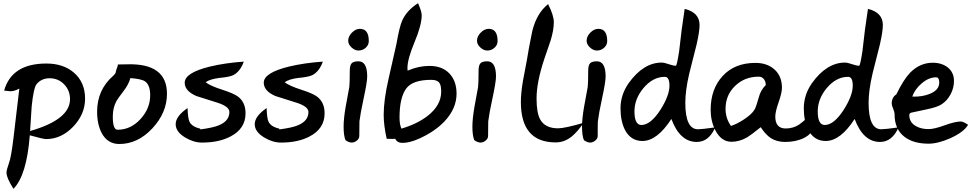

<svg xmlns="http://www.w3.org/2000/svg" viewBox="-20 -855 6135 1212"><path d="M168 -1Q149 251 65 337Q21 268 21 233Q21 219 37 173Q50 139 64 25Q76 -82 102 -296Q71 -279 46 -279Q38 -279 6 -283Q54 -454 273 -454Q379 -454 446 -397Q517 -336 517 -232Q517 -134 442 -55.5Q367 23 270 23Q254 23 168 -1ZM170 -28Q422 -100 422 -229Q422 -284 385 -322.5Q348 -361 293 -361Q242 -361 211 -324Q192 -300 180 -184Q175 -106 170 -28Z M593 -150Q593 -288 695 -377Q711 -392 711 -401Q711 -407 718 -424.5Q725 -442 724 -448L781 -449Q1034 -457 1034 -263Q1034 -144 942 -45Q850 54 733 54Q659 54 622 -15Q593 -70 593 -150ZM692 -119Q692 -36 722 -36Q805 -36 866.5 -103Q928 -170 928 -254Q928 -318 896 -341Q873 -357 803 -362Q792 -322 762 -283Q721 -229 715 -217Q692 -175 692 -119Z M1244 -38Q1327 -49 1361 -64Q1428 -91 1428 -148Q1428 -182 1355 -206Q1287 -228 1219 -249Q1146 -281 1146 -333Q1146 -396 1306 -435Q1403 -458 1519 -466Q1496 -402 1451 -380Q1428 -369 1364 -363Q1307 -356 1278 -336Q1307 -313 1382 -289Q1457 -265 1484 -244Q1530 -208 1530 -140Q1530 -43 1436 6Q1363 45 1255 45Q1202 45 1149 13Q1089 -23 1089 -71Q1089 -121 1164 -173Q1166 -108 1176 -87Q1191 -55 1244 -43Z M1743 -38Q1826 -49 1860 -64Q1927 -91 1927 -148Q1927 -182 1854 -206Q1786 -228 1718 -249Q1645 -281 1645 -333Q1645 -396 1805 -435Q1902 -458 2018 -466Q1995 -402 1950 -380Q1927 -369 1863 -363Q1806 -356 1777 -336Q1806 -313 1881 -289Q1956 -265 1983 -244Q2029 -208 2029 -140Q2029 -43 1935 6Q1862 45 1754 45Q1701 45 1648 13Q1588 -23 1588 -71Q1588 -121 1663 -173Q1665 -108 1675 -87Q1690 -55 1743 -43Z M2178 -598Q2178 -625 2201.5 -649Q2225 -673 2252 -673Q2308 -673 2308 -596Q2308 -571 2288.5 -553.5Q2269 -536 2243 -536Q2220 -536 2199 -555.5Q2178 -575 2178 -598ZM2248 4Q2248 20 2232.5 32.5Q2217 45 2200 45Q2183 45 2161 30Q2149 1 2149 -55Q2149 -106 2162 -181Q2184 -299 2185 -306Q2188 -330 2188 -409Q2188 -441 2199 -454.5Q2210 -468 2243 -468Q2298 -468 2298 -372Q2298 -338 2275 -231Q2255 -139 2249 -89Q2248 -83 2248 4Z M2475 21Q2463 22 2458 22Q2458 22 2421 21Q2402 -64 2402 -130Q2402 -222 2432 -354Q2457 -465 2482 -575Q2502 -688 2518 -723Q2546 -788 2619 -835Q2642 -782 2642 -759Q2642 -697 2597 -589.5Q2552 -482 2552 -426Q2552 -418 2553 -409Q2622 -439 2691 -439Q2771 -439 2816.5 -391.5Q2862 -344 2862 -264Q2862 -170 2787 -90Q2726 -25 2626 20Q2566 47 2521 47Q2487 47 2475 21ZM2502 -113Q2502 -69 2514 -43Q2615 -73 2680 -124Q2765 -190 2765 -277Q2765 -316 2754 -331Q2741 -351 2703 -351Q2585 -351 2545 -297Q2502 -240 2502 -113Z M2991 -598Q2991 -625 3014.5 -649Q3038 -673 3065 -673Q3121 -673 3121 -596Q3121 -571 3101.5 -553.5Q3082 -536 3056 -536Q3033 -536 3012 -555.5Q2991 -575 2991 -598ZM3061 4Q3061 20 3045.5 32.5Q3030 45 3013 45Q2996 45 2974 30Q2962 1 2962 -55Q2962 -106 2975 -181Q2997 -299 2998 -306Q3001 -330 3001 -409Q3001 -441 3012 -454.5Q3023 -468 3056 -468Q3111 -468 3111 -372Q3111 -338 3088 -231Q3068 -139 3062 -89Q3061 -83 3061 4Z M3268 -211Q3268 -267 3281 -344Q3293 -410 3306 -476Q3315 -537 3340 -659Q3368 -772 3440 -829Q3476 -758 3476 -715Q3476 -664 3455 -597Q3436 -540 3416 -483Q3367 -336 3367 -233Q3367 -143 3390 -101Q3421 -45 3503 -45Q3545 -45 3665 -80Q3624 -22 3591 5Q3544 44 3488 44Q3268 44 3268 -211Z M3683 -598Q3683 -625 3706.5 -649Q3730 -673 3757 -673Q3813 -673 3813 -596Q3813 -571 3793.5 -553.5Q3774 -536 3748 -536Q3725 -536 3704 -555.5Q3683 -575 3683 -598ZM3753 4Q3753 20 3737.5 32.5Q3722 45 3705 45Q3688 45 3666 30Q3654 1 3654 -55Q3654 -106 3667 -181Q3689 -299 3690 -306Q3693 -330 3693 -409Q3693 -441 3704 -454.5Q3715 -468 3748 -468Q3803 -468 3803 -372Q3803 -338 3780 -231Q3760 -139 3754 -89Q3753 -83 3753 4Z M4218 -104Q4128 35 4035 35Q3962 35 3925 -35Q3897 -91 3897 -171Q3897 -257 3949 -331Q4042 -460 4157 -460Q4172 -460 4201 -450Q4230 -440 4246 -440Q4253 -440 4267 -531Q4272 -576 4283 -667Q4290 -711 4302 -799Q4396 -776 4396 -697Q4396 -656 4377 -573Q4354 -482 4331 -391Q4306 -284 4306 -206Q4306 -39 4386 -39Q4411 -39 4495 -51Q4455 41 4378 41Q4272 41 4218 -104ZM3985 -152Q3985 -66 4029 -66Q4087 -66 4149 -162Q4206 -252 4206 -314Q4206 -370 4177 -370Q4101 -370 4041 -298Q3985 -230 3985 -152Z M4782 -52Q4721 -3 4698 11Q4648 40 4598 40Q4533 40 4496 -32Q4466 -90 4466 -162Q4466 -293 4542 -375.5Q4618 -458 4749 -458Q4823 -458 4869.5 -416Q4916 -374 4916 -301Q4916 -269 4895 -209.5Q4874 -150 4874 -119Q4874 -44 4940 -44Q4987 -44 5025 -69Q5038 -77 5093 -126L5116 -99Q5119 -85 5119 -77Q5119 -16 5055 16Q5004 41 4936 41Q4884 41 4846 17Q4814 -4 4782 -52ZM4560 -167Q4560 -109 4594 -60Q4632 -72 4676 -101Q4725 -133 4743 -163Q4754 -182 4770 -241Q4782 -287 4814 -318Q4814 -340 4802 -355.5Q4790 -371 4769 -371Q4681 -371 4620.5 -313Q4560 -255 4560 -167Z M5375 -104Q5285 35 5192 35Q5119 35 5082 -35Q5054 -91 5054 -171Q5054 -257 5106 -331Q5199 -460 5314 -460Q5329 -460 5358 -450Q5387 -440 5403 -440Q5410 -440 5424 -531Q5429 -576 5440 -667Q5447 -711 5459 -799Q5553 -776 5553 -697Q5553 -656 5534 -573Q5511 -482 5488 -391Q5463 -284 5463 -206Q5463 -39 5543 -39Q5568 -39 5652 -51Q5612 41 5535 41Q5429 41 5375 -104ZM5142 -152Q5142 -66 5186 -66Q5244 -66 5306 -162Q5363 -252 5363 -314Q5363 -370 5334 -370Q5258 -370 5198 -298Q5142 -230 5142 -152Z M5609 -200Q5609 -241 5638 -259Q5683 -352 5725 -396Q5787 -459 5868 -459Q5924 -459 5962 -430Q6002 -398 6002 -344Q6002 -300 5980.5 -259.5Q5959 -219 5923 -196Q5895 -178 5831 -165Q5735 -145 5733 -144Q5720 -141 5720 -129Q5720 -83 5760 -60Q5793 -40 5842 -40Q5877 -40 5943 -64Q6009 -88 6045 -88Q6061 -88 6091 -67Q6064 -21 5980 17Q5901 52 5842 52Q5746 52 5690 9Q5627 -39 5627 -133Q5627 -148 5618 -169Q5609 -190 5609 -200ZM5739 -245H5746Q5803 -244 5848 -262Q5909 -286 5909 -334Q5909 -367 5889 -367Q5843 -367 5798.5 -329Q5754 -291 5739 -245Z"/></svg>

Font: Wortlaut AH
Style: SemiBold
Weight: 600
Designer: Andreas Höfeld
Foundry: Fontgrube AH
Version: Version 2.59